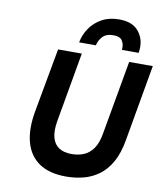

<svg xmlns="http://www.w3.org/2000/svg" viewBox="-99 -1012 943 1104"><g transform="rotate(10 372.0 -459.5)"><path d="M361.5 12Q264 12 204.5 -28.5Q145 -69 124.2 -145Q103.5 -221 122.5 -326.5L190.5 -700H329L257.5 -293Q247.5 -235 257.8 -196.8Q268 -158.5 296.8 -139.8Q325.5 -121 371.5 -121Q408 -121 440 -133.5Q472 -146 495.5 -178Q519 -210 529 -268.5L605.5 -700H743.5L665.5 -256Q652 -177 622.8 -124.8Q593.5 -72.5 552.5 -42.8Q511.5 -13 463 -0.5Q414.5 12 361.5 12ZM302.5 -761Q310.5 -805.5 337 -844.5Q363.5 -883.5 406.2 -907.2Q449 -931 507 -931Q581 -931 617 -891.2Q653 -851.5 653 -795Q653 -787.5 652.2 -778.8Q651.5 -770 650 -761H552.5Q552.5 -764 552.8 -767.8Q553 -771.5 553 -775Q553 -798.5 540.2 -817Q527.5 -835.5 490 -835.5Q447.5 -835.5 426.5 -812Q405.5 -788.5 400.5 -761Z"/></g></svg>

Font: Overpass ExtraBold
Style: Italic
Weight: 800
Italic angle: -10°
Designer: Delve Withrington, Dave Bailey, Thomas Jockin
Foundry: Delve Fonts LLC
Version: Version 4.000